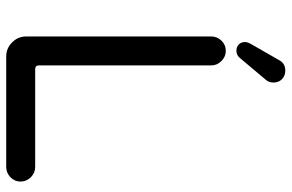

<svg xmlns="http://www.w3.org/2000/svg" viewBox="-176 -738 915 602"><g transform="rotate(90 281.0 -436.5)"><path d="M93.8 -61.5V-641.6Q93.8 -660.2 106.9 -673.8Q120.1 -687.5 138.7 -687.5Q157.2 -687.5 170.9 -673.8Q184.6 -660.2 184.6 -641.6V-101.6Q184.6 -89.8 196.3 -89.8H502.9Q521.5 -89.8 535.2 -76.2Q548.8 -62.5 548.8 -43.9Q548.8 -25.4 535.2 -12.2Q521.5 1 502.9 1H156.2Q130.9 1 112.3 -17.6Q93.8 -36.1 93.8 -61.5ZM111.3 -748Q111.3 -755.9 118.2 -767.6L168 -854.5Q177.7 -874 201.2 -874Q216.8 -874 227.5 -863.8Q238.3 -853.5 238.3 -836.9Q238.3 -821.3 228.5 -811.5L161.1 -731.4Q152.3 -720.7 138.7 -720.7Q127 -720.7 119.1 -728Q111.3 -735.4 111.3 -748Z"/></g></svg>

Font: jf-openhuninn-2.1
Style: Regular
Weight: 400
Designer: [Kosugi Maru]
Designed by MOTOYA      

[Varela Round]
Joe Prince (Latin component); Avraham Cornfeld (Hebrew component)
Foundry: justfont Co., Ltd.
Version: 2.1